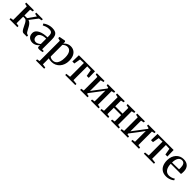

<svg xmlns="http://www.w3.org/2000/svg" viewBox="464 -2318 4324 4324"><g transform="rotate(45 2626.0 -156.5)"><path d="M27.5 0V-37L96.5 -48.5V-481.5L28.5 -496V-532.5H273V-496L203 -481.5V-299H289L418 -481L347.5 -496V-532.5H556.5V-496L485 -481L339.5 -292Q374.5 -282.5 400 -257Q425.5 -231.5 445 -198.5Q464.5 -165.5 481 -132.8Q497.5 -100 513.5 -76.5Q529.5 -53 548.5 -46.5L580.5 -37.5V0H474.5Q451 0 432.2 -18.8Q413.5 -37.5 397 -67Q380.5 -96.5 365.2 -129.5Q350 -162.5 333.5 -192Q317 -221.5 298 -240.2Q279 -259 255.5 -259H203V-48.5L277.5 -37V0Z M762.5 10Q722 10 686.5 -6.5Q651 -23 629.5 -56.2Q608 -89.5 608 -139.5Q608 -188 635.2 -222Q662.5 -256 707.8 -277Q753 -298 808.2 -308Q863.5 -318 920 -318.5V-361.5Q920 -401 911.2 -426.8Q902.5 -452.5 880.2 -465Q858 -477.5 817.5 -477.5Q763.5 -477.5 721.8 -462Q680 -446.5 654 -432.5L633.5 -472.5Q647 -484.5 678.8 -501.8Q710.5 -519 754.2 -532.2Q798 -545.5 848 -545.5Q912 -545.5 951 -525.8Q990 -506 1007.2 -464.2Q1024.5 -422.5 1024.5 -358V-42L1078.5 -40.5V-7Q1067.5 -4 1050.8 -0.5Q1034 3 1014.8 5.5Q995.5 8 977.5 8Q950.5 8 937.8 -0.2Q925 -8.5 925 -36.5V-74.5Q914 -59.5 891.2 -39.5Q868.5 -19.5 836 -4.8Q803.5 10 762.5 10ZM808 -53.5Q836.5 -53.5 866.5 -68.2Q896.5 -83 920 -106V-276.5Q856 -276.5 811.8 -260.8Q767.5 -245 744.2 -217.5Q721 -190 721 -153Q721 -120 732.5 -98Q744 -76 763.8 -64.8Q783.5 -53.5 808 -53.5Z M1105 235V198.5L1171 185.5L1170.5 -459.5L1103.5 -477.5V-516.5L1241 -542.5H1251.5L1270 -527.5V-468Q1282 -484 1305 -502.8Q1328 -521.5 1360.5 -534.8Q1393 -548 1433 -548Q1492 -548 1539 -519.8Q1586 -491.5 1613.2 -433.5Q1640.5 -375.5 1640.5 -286.5Q1640.5 -223.5 1621 -169.2Q1601.5 -115 1565.8 -74.5Q1530 -34 1480.8 -11.5Q1431.5 11 1372 11Q1344 11 1316.5 6.5Q1289 2 1274.5 -4L1276.5 78V185.5L1366.5 198.5V235ZM1370 -31Q1416 -31 1450.5 -57Q1485 -83 1504.2 -137Q1523.5 -191 1523.5 -273.5Q1523.5 -331 1513.5 -371.5Q1503.5 -412 1485.5 -437.8Q1467.5 -463.5 1443.8 -475.5Q1420 -487.5 1392.5 -487.5Q1365 -487.5 1342 -478.8Q1319 -470 1302.5 -457.5Q1286 -445 1276.5 -434.5V-66Q1285 -53.5 1310.2 -42.2Q1335.5 -31 1370 -31Z M1801.5 0V-37L1908 -49.5V-489.5L1791 -484L1763.5 -329H1700L1705 -532.5H2217L2222 -329H2158.5L2131 -484L2015 -489.5V-49.5L2123 -37V0Z M2276.5 0V-37L2344 -48.5V-481.5L2277.5 -496V-532.5H2522V-496L2450.5 -481.5V-140L2511.5 -222L2690.5 -459V-481.5L2625.5 -496V-532.5H2862.5V-496L2797 -481V-48.5L2864.5 -37V0H2619.5V-37L2690.5 -48.5V-393L2627 -304L2450.5 -72V-48L2512 -37V0Z M2921.5 0V-37L2989.5 -48.5V-481L2922.5 -496V-532.5H3167V-496L3097 -481V-299H3330.5V-481L3259.5 -496V-532.5H3504.5V-496L3438 -481V-48.5L3506 -37V0H3258.5V-37L3330.5 -48.5V-252.5H3097V-48.5L3168.5 -37V0Z M3562.5 0V-37L3630 -48.5V-481.5L3563.5 -496V-532.5H3808V-496L3736.5 -481.5V-140L3797.5 -222L3976.5 -459V-481.5L3911.5 -496V-532.5H4148.5V-496L4083 -481V-48.5L4150.5 -37V0H3905.5V-37L3976.5 -48.5V-393L3913 -304L3736.5 -72V-48L3798 -37V0Z M4306.5 0V-37L4413 -49.5V-489.5L4296 -484L4268.5 -329H4205L4210 -532.5H4722L4727 -329H4663.5L4636 -484L4520 -489.5V-49.5L4628 -37V0Z M5023.5 11Q4942.5 11 4888.5 -23.2Q4834.5 -57.5 4807.5 -119.5Q4780.5 -181.5 4780.5 -263.5Q4780.5 -329.5 4800 -382.2Q4819.5 -435 4853.5 -472Q4887.5 -509 4933 -528.5Q4978.5 -548 5030.5 -548Q5122.5 -548 5174 -498.2Q5225.5 -448.5 5228 -355Q5228 -324.5 5226.5 -303.5Q5225 -282.5 5221.5 -267.5H4896Q4896.5 -220 4906.5 -180.2Q4916.5 -140.5 4936 -111.2Q4955.5 -82 4985 -65.8Q5014.5 -49.5 5054.5 -49.5Q5094.5 -49.5 5135 -63.8Q5175.5 -78 5197.5 -96L5214 -60.5Q5197 -42.5 5167 -26.2Q5137 -10 5099.8 0.5Q5062.5 11 5023.5 11ZM4896 -308 5115.5 -312Q5117 -322.5 5117.5 -334.8Q5118 -347 5118 -358Q5118 -425 5095.5 -464.5Q5073 -504 5019.5 -504Q4992 -504 4969.8 -491.8Q4947.5 -479.5 4931.2 -455.2Q4915 -431 4906 -394.2Q4897 -357.5 4896 -308Z"/></g></svg>

Font: Merriweather 72pt Medium
Style: Regular
Weight: 500
Version: Version 2.100